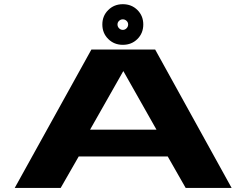

<svg xmlns="http://www.w3.org/2000/svg" viewBox="-20 -918 1202 938"><path d="M52 0 426.5 -676H738L1111.5 0H887L799.5 -153.5H364.5L276.5 0ZM420 -284.5H744.5L583 -570H582ZM580 -699Q537.5 -699 508.8 -727.5Q480 -756 480 -798.5Q480 -840.5 508.8 -869Q537.5 -897.5 580 -897.5Q623 -897.5 651.5 -869Q680 -840.5 680 -798.5Q680 -756 651.5 -727.5Q623 -699 580 -699ZM580 -772Q590.5 -772 598.2 -779.8Q606 -787.5 606 -798.5Q606 -809 598.2 -816.2Q590.5 -823.5 580 -823.5Q569.5 -823.5 561.8 -816.2Q554 -809 554 -798.5Q554 -787.5 561.8 -779.8Q569.5 -772 580 -772Z"/></svg>

Font: Anybody UltraExpanded Regular
Style: Bold
Weight: 700
Width: 9
Designer: Tyler Finck
Foundry: Etcetera Type Company
Version: Version 1.010; ttfautohint (v1.8.3) -l 8 -r 50 -G 200 -x 14 